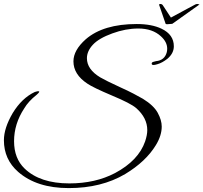

<svg xmlns="http://www.w3.org/2000/svg" viewBox="-24 -870 1041 983"><path d="M970 -844Q983 -852 992 -848.5Q1001 -845 993 -844L858 -748Q825 -744 824 -748L791 -844Q789 -849 796.5 -849.5Q804 -850 809 -844L851 -780Q905 -809 934.5 -825Q964 -841 970 -844ZM832 -621Q832 -655 800 -684Q757 -724 684 -724Q619 -724 551 -699Q482 -674 451.5 -641Q421 -608 421 -572Q421 -515 489 -474Q516 -458 592 -423Q632 -405 660.5 -390Q689 -375 708 -364Q763 -330 783.5 -292.5Q804 -255 804 -222Q804 -176 774 -127Q723 -43 617 21Q495 93 328 93Q164 93 69 10Q-4 -54 -4 -152Q-4 -214 41 -291Q88 -368 154 -399Q168 -404 175 -402.5Q182 -401 164 -385Q121 -351 100 -315Q48 -236 48 -147Q48 -59 102 -7Q181 69 331 69Q464 69 565 16Q685 -48 719 -146Q730 -179 730 -204Q730 -266 674 -316Q659 -329 628 -345Q597 -361 549 -381Q452 -422 423 -442Q352 -489 352 -556Q352 -613 415 -669Q505 -747 676 -747Q753 -747 803 -723Q866 -693 866 -633Q866 -597 833 -569Q820 -559 807.5 -552Q795 -545 781 -541Q755 -533 753 -542Q751 -550 760 -553Q769 -556 775 -557Q819 -561 830 -603Q831 -608 831.5 -612Q832 -616 832 -621Z"/></svg>

Font: #9Slide05 Great Vibes
Style: Regular
Weight: 400
Designer: Robert E. Leuschke
Foundry: Robert E. Leuschke
Version: Version 1.001